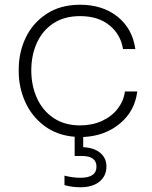

<svg xmlns="http://www.w3.org/2000/svg" viewBox="-20 -561 642 810"><path d="M252 220V180Q288 189 319 189Q387 189 387 142Q387 97 325 97H295V16Q220 10 166.5 -30.5Q113 -71 86 -132Q59 -193 59 -259V-269Q59 -340 88.5 -402Q118 -464 176.5 -502.5Q235 -541 318 -541Q413 -541 476 -490.5Q539 -440 551 -354H499Q489 -416 441.5 -454.5Q394 -493 318 -493Q251 -493 205 -462.5Q159 -432 135.5 -380Q112 -328 112 -264Q112 -201 135.5 -148Q159 -95 205.5 -63.5Q252 -32 318 -32Q369 -32 410.5 -51Q452 -70 477 -103Q502 -136 507 -175H559Q549 -92 485.5 -39.5Q422 13 331 17V60Q377 62 403 84Q429 106 429 141Q429 181 400 205Q371 229 319 229Q284 229 252 220Z"/></svg>

Font: Sora-SIA ExtraLight
Style: Regular
Weight: 200
Designer: Jonathan Barnbrook, Julián Moncada
Foundry: Barnbrook Fonts
Version: Version 2.000